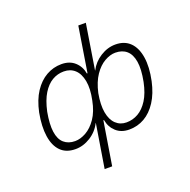

<svg xmlns="http://www.w3.org/2000/svg" viewBox="-148 -827 1139 1151"><g transform="rotate(-20 421.5 -251.5)"><path d="M326 180 371 -98H370Q346 -50 300 -21Q254 8 204 8Q145 8 110.5 -26.5Q76 -61 66.5 -124.5Q57 -188 73 -273Q89 -349 122 -399Q155 -449 200 -474.5Q245 -500 297 -500Q349 -500 381.5 -470.5Q414 -441 422 -395H426L472 -683H520L474 -395H475Q499 -442 545 -471Q591 -500 641 -500Q699 -500 734 -465.5Q769 -431 779 -367.5Q789 -304 771 -219Q755 -145 722 -94Q689 -43 644.5 -17.5Q600 8 547 8Q496 8 463.5 -21.5Q431 -51 423 -97L419 -98L374 180ZM218 -38Q252 -38 288.5 -58.5Q325 -79 354.5 -122Q384 -165 397 -232Q412 -303 402.5 -353Q393 -403 365 -428.5Q337 -454 295 -454Q255 -454 221 -434Q187 -414 161 -372Q135 -330 120 -261Q106 -185 113 -135.5Q120 -86 147.5 -62Q175 -38 218 -38ZM546 -38Q586 -38 621 -58Q656 -78 683 -120.5Q710 -163 724 -231Q739 -308 731 -357Q723 -406 695.5 -430Q668 -454 624 -454Q591 -454 555 -433.5Q519 -413 490 -370.5Q461 -328 446 -261Q433 -189 442 -139.5Q451 -90 478.5 -64Q506 -38 546 -38Z"/></g></svg>

Font: Nunito Sans 7pt SemiCondensed ExtraLight
Style: Italic
Weight: 250
Width: 4
Italic angle: -9°
Designer: Vernon Adams
Foundry: Vernon Adams
Version: Version 3.101;gftools[0.9.27]